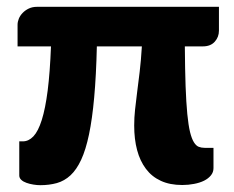

<svg xmlns="http://www.w3.org/2000/svg" viewBox="-20 -538 686 563"><path d="M622 -448Q622 -429.5 609.8 -415.8Q597.5 -402 575 -402H522Q522.5 -334 524.2 -285.5Q526 -237 529.2 -203.8Q532.5 -170.5 537.2 -151Q542 -131.5 548.5 -121Q555 -110.5 562.8 -107.5Q570.5 -104.5 580 -104.5H606V-45Q606 -33 598.5 -23.8Q591 -14.5 578.5 -8.2Q566 -2 549.2 1.2Q532.5 4.5 514.5 4.5Q478 4.5 451.5 -7.8Q425 -20 407.8 -43Q390.5 -66 382 -98Q373.5 -130 373.5 -170Q373.5 -193 376 -216.2Q378.5 -239.5 382 -266.8Q385.5 -294 389.5 -327Q393.5 -360 396 -402H264Q262 -316 256.2 -252.5Q250.5 -189 241 -143.8Q231.5 -98.5 218 -69.5Q204.5 -40.5 186.8 -24Q169 -7.5 146.8 -1.2Q124.5 5 98 5Q88.5 5 77.8 3.2Q67 1.5 57.8 -1.8Q48.5 -5 42.5 -10.5Q36.5 -16 36.5 -23.5V-123.5H47Q64 -123.5 78 -138.2Q92 -153 102.5 -186.2Q113 -219.5 119.8 -272.5Q126.5 -325.5 129.5 -402H31.5V-465.5Q31.5 -474 35.2 -483.2Q39 -492.5 46.5 -500.2Q54 -508 64.5 -513Q75 -518 88.5 -518H622Z"/></svg>

Font: Lato 2
Style: Regular
Weight: 900
Designer: Lukasz Dziedzic with Adam Twardoch and Botio Nikoltchev
Foundry: tyPoland Lukasz Dziedzic
Version: Version 2.015; 2015-08-06; http://www.latofonts.com/